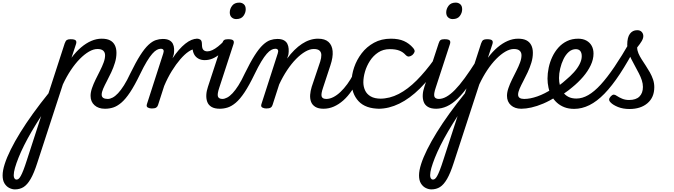

<svg xmlns="http://www.w3.org/2000/svg" viewBox="-301 -815 5155 1469"><path d="M-187 634Q-208 634 -230 623Q-252 612 -266.5 588.5Q-281 565 -281 527Q-281 490 -265 440Q-249 390 -218.5 328.5Q-188 267 -145 197.5Q-102 128 -47.5 52.5Q7 -23 70 -101L194 -483Q201 -503 210.5 -509Q220 -515 239 -515Q270 -515 278.5 -505.5Q287 -496 280 -476L246 -373Q281 -420 319.5 -452.5Q358 -485 397.5 -502Q437 -519 477 -519Q516 -519 540.5 -506.5Q565 -494 577.5 -469.5Q590 -445 590 -411Q590 -373 578.5 -335.5Q567 -298 550.5 -262.5Q534 -227 517 -195Q500 -163 488.5 -136.5Q477 -110 477 -91Q477 -74 489 -66Q501 -58 523 -58Q537 -58 543.5 -46.5Q550 -35 547.5 -20.5Q545 -6 533.5 5.5Q522 17 501 17Q452 17 422 -10Q392 -37 392 -82Q392 -109 403 -141Q414 -173 430.5 -206.5Q447 -240 464 -273.5Q481 -307 492 -337Q503 -367 503 -392Q503 -414 489 -427Q475 -440 445 -440Q414 -440 379.5 -420Q345 -400 309.5 -364Q274 -328 241 -278.5Q208 -229 180 -169L-16 432Q-41 510 -66.5 554Q-92 598 -120.5 616Q-149 634 -187 634ZM-175 559Q-166 559 -158.5 553Q-151 547 -142 531Q-133 515 -121.5 485.5Q-110 456 -95 409L14 73Q-25 133 -58 189.5Q-91 246 -116.5 297Q-142 348 -159.5 392Q-177 436 -186.5 469.5Q-196 503 -196 526Q-196 542 -190 550.5Q-184 559 -175 559Z M504 17Q492 17 488.5 5.5Q485 -6 489 -20.5Q493 -35 502.5 -46.5Q512 -58 524 -58Q541 -58 561 -68.5Q581 -79 602.5 -102Q624 -125 647.5 -162Q671 -199 696 -253Q738 -339 771.5 -391.5Q805 -444 834.5 -471.5Q864 -499 891 -508Q918 -517 944 -517Q955 -517 958 -505.5Q961 -494 958 -479.5Q955 -465 947.5 -453.5Q940 -442 929 -442Q915 -442 899 -433.5Q883 -425 864 -403.5Q845 -382 822 -344Q799 -306 771 -248Q729 -161 694 -108.5Q659 -56 627 -29Q595 -2 565 7.5Q535 17 504 17Z M860 15Q844 15 830.5 8Q817 1 823 -18L948 -406Q954 -423 949.5 -432.5Q945 -442 929 -442Q916 -442 910.5 -453.5Q905 -465 906.5 -479.5Q908 -494 918 -505.5Q928 -517 944 -517Q976 -517 994.5 -507Q1013 -497 1021.5 -480Q1030 -463 1031 -442Q1032 -421 1029 -401L1019 -369Q1043 -405 1067.5 -433Q1092 -461 1116.5 -480.5Q1141 -500 1164 -509.5Q1187 -519 1207 -519Q1226 -519 1233 -507Q1240 -495 1237 -479Q1234 -463 1221.5 -451Q1209 -439 1189 -439Q1169 -439 1140 -419Q1111 -399 1078.5 -361.5Q1046 -324 1014 -272.5Q982 -221 955 -157L908 -11Q904 2 893.5 8.5Q883 15 860 15Z M1265 -355Q1237 -355 1216 -367Q1195 -379 1184 -400Q1173 -421 1172 -450L1199 -519Q1223 -519 1233.5 -510.5Q1244 -502 1244 -476Q1244 -461 1246.5 -450.5Q1249 -440 1254.5 -434Q1260 -428 1268 -425Q1276 -422 1286 -422Q1303 -422 1323.5 -431.5Q1344 -441 1367.5 -459.5Q1391 -478 1415 -504Q1424 -514 1434 -506Q1444 -498 1449 -484.5Q1454 -471 1446 -463Q1413 -427 1383.5 -403Q1354 -379 1325.5 -367Q1297 -355 1265 -355Z M1381 17Q1341 17 1317.5 3Q1294 -11 1285 -35Q1276 -59 1277.5 -89Q1279 -119 1290 -151L1399 -483Q1405 -503 1414.5 -509Q1424 -515 1444 -515Q1475 -515 1483.5 -505.5Q1492 -496 1485 -476L1377 -145Q1360 -95 1366.5 -76.5Q1373 -58 1402 -58Q1416 -58 1422.5 -46.5Q1429 -35 1427 -20.5Q1425 -6 1413.5 5.5Q1402 17 1381 17ZM1506 -669Q1486 -669 1471.5 -682Q1457 -695 1457 -720Q1457 -747 1475 -771Q1493 -795 1530 -795Q1550 -795 1564.5 -782.5Q1579 -770 1579 -744Q1579 -717 1561.5 -693Q1544 -669 1506 -669Z M1380 17Q1368 17 1364.5 5.5Q1361 -6 1365 -20.5Q1369 -35 1378.5 -46.5Q1388 -58 1400 -58Q1417 -58 1437 -68.5Q1457 -79 1478.5 -102Q1500 -125 1523.5 -162Q1547 -199 1572 -253Q1614 -339 1647.5 -391.5Q1681 -444 1710.5 -471.5Q1740 -499 1767 -508Q1794 -517 1820 -517Q1831 -517 1834 -505.5Q1837 -494 1834 -479.5Q1831 -465 1823.5 -453.5Q1816 -442 1805 -442Q1791 -442 1775 -433.5Q1759 -425 1740 -403.5Q1721 -382 1698 -344Q1675 -306 1647 -248Q1605 -161 1570 -108.5Q1535 -56 1503 -29Q1471 -2 1441 7.5Q1411 17 1380 17Z M2174 17Q2135 17 2111.5 2.5Q2088 -12 2079 -36Q2070 -60 2072 -89.5Q2074 -119 2084 -151L2149 -344Q2158 -373 2157.5 -394.5Q2157 -416 2143.5 -428Q2130 -440 2100 -440Q2069 -440 2034.5 -420Q2000 -400 1964.5 -364Q1929 -328 1896 -278.5Q1863 -229 1835 -169L1784 -11Q1780 2 1769.5 8.5Q1759 15 1736 15Q1720 15 1706.5 8Q1693 1 1699 -18L1824 -406Q1830 -423 1825.5 -432.5Q1821 -442 1806 -442Q1792 -442 1786.5 -453.5Q1781 -465 1783 -479.5Q1785 -494 1794.5 -505.5Q1804 -517 1821 -517Q1852 -517 1870.5 -507Q1889 -497 1897.5 -480Q1906 -463 1907.5 -442Q1909 -421 1906 -399L1896 -367Q1923 -404 1951.5 -432Q1980 -460 2009.5 -479.5Q2039 -499 2070 -509Q2101 -519 2132 -519Q2185 -519 2212.5 -494Q2240 -469 2244 -423.5Q2248 -378 2227 -315L2171 -145Q2154 -96 2160 -77Q2166 -58 2196 -58Q2210 -58 2216 -46.5Q2222 -35 2220 -20.5Q2218 -6 2206.5 5.5Q2195 17 2174 17Z M2174 17Q2160 17 2153.5 5.5Q2147 -6 2149.5 -20.5Q2152 -35 2163.5 -46.5Q2175 -58 2196 -58Q2222 -58 2249.5 -72Q2277 -86 2304 -111.5Q2331 -137 2356.5 -172Q2382 -207 2404 -250Q2411 -264 2424 -263.5Q2437 -263 2446 -253Q2455 -243 2450 -229Q2423 -170 2392 -124Q2361 -78 2326 -47Q2291 -16 2253 0.5Q2215 17 2174 17Z M2605 17Q2496 17 2442.5 -40.5Q2389 -98 2389 -189Q2389 -242 2408.5 -299.5Q2428 -357 2466 -407Q2504 -457 2560.5 -488Q2617 -519 2690 -519Q2749 -519 2789.5 -501Q2830 -483 2860 -448Q2875 -430 2870.5 -417.5Q2866 -405 2854 -394Q2841 -384 2828 -382.5Q2815 -381 2801 -396Q2782 -417 2754 -428Q2726 -439 2681 -439Q2631 -439 2593 -414Q2555 -389 2529.5 -349.5Q2504 -310 2491.5 -266.5Q2479 -223 2479 -185Q2479 -153 2492 -124Q2505 -95 2535 -77.5Q2565 -60 2615 -60Q2629 -60 2634.5 -48.5Q2640 -37 2638 -21.5Q2636 -6 2627.5 5.5Q2619 17 2605 17Z M2595 17Q2577 17 2570 5.5Q2563 -6 2564.5 -21.5Q2566 -37 2576.5 -48.5Q2587 -60 2606 -60Q2680 -60 2749.5 -96Q2819 -132 2886.5 -199.5Q2954 -267 3023 -363Q3029 -370 3040.5 -364Q3052 -358 3060 -348Q3068 -338 3062 -330Q2990 -215 2912 -138Q2834 -61 2754 -22Q2674 17 2595 17Z M3037 17Q2997 17 2973.5 3Q2950 -11 2941 -35Q2932 -59 2933.5 -89Q2935 -119 2946 -151L3055 -483Q3061 -503 3070.5 -509Q3080 -515 3100 -515Q3131 -515 3139.5 -505.5Q3148 -496 3141 -476L3033 -145Q3016 -95 3022.5 -76.5Q3029 -58 3058 -58Q3072 -58 3078.5 -46.5Q3085 -35 3083 -20.5Q3081 -6 3069.5 5.5Q3058 17 3037 17ZM3162 -669Q3142 -669 3127.5 -682Q3113 -695 3113 -720Q3113 -747 3131 -771Q3149 -795 3186 -795Q3206 -795 3220.5 -782.5Q3235 -770 3235 -744Q3235 -717 3217.5 -693Q3200 -669 3162 -669Z M3034 17Q3020 17 3013.5 5.5Q3007 -6 3009.5 -20.5Q3012 -35 3023.5 -46.5Q3035 -58 3056 -58Q3084 -58 3114.5 -75Q3145 -92 3179.5 -127Q3214 -162 3254.5 -217.5Q3295 -273 3344 -350Q3353 -363 3365.5 -361.5Q3378 -360 3385.5 -350.5Q3393 -341 3387 -328Q3334 -233 3288.5 -167Q3243 -101 3201 -60.5Q3159 -20 3118 -1.5Q3077 17 3034 17Z M2999 634Q2978 634 2956 623Q2934 612 2919.5 588.5Q2905 565 2905 527Q2905 490 2921 440Q2937 390 2967.5 328.5Q2998 267 3041 197.5Q3084 128 3138.5 52.5Q3193 -23 3256 -101L3380 -483Q3387 -503 3396.5 -509Q3406 -515 3425 -515Q3456 -515 3464.5 -505.5Q3473 -496 3466 -476L3432 -373Q3467 -420 3505.5 -452.5Q3544 -485 3583.5 -502Q3623 -519 3663 -519Q3702 -519 3726.5 -506.5Q3751 -494 3763.5 -469.5Q3776 -445 3776 -411Q3776 -373 3764.5 -335.5Q3753 -298 3736.5 -262.5Q3720 -227 3703 -195Q3686 -163 3674.5 -136.5Q3663 -110 3663 -91Q3663 -74 3675 -66Q3687 -58 3709 -58Q3723 -58 3729.5 -46.5Q3736 -35 3733.5 -20.5Q3731 -6 3719.5 5.5Q3708 17 3687 17Q3638 17 3608 -10Q3578 -37 3578 -82Q3578 -109 3589 -141Q3600 -173 3616.5 -206.5Q3633 -240 3650 -273.5Q3667 -307 3678 -337Q3689 -367 3689 -392Q3689 -414 3675 -427Q3661 -440 3631 -440Q3600 -440 3565.5 -420Q3531 -400 3495.5 -364Q3460 -328 3427 -278.5Q3394 -229 3366 -169L3170 432Q3145 510 3119.5 554Q3094 598 3065.5 616Q3037 634 2999 634ZM3011 559Q3020 559 3027.5 553Q3035 547 3044 531Q3053 515 3064.5 485.5Q3076 456 3091 409L3200 73Q3161 133 3128 189.5Q3095 246 3069.5 297Q3044 348 3026.5 392Q3009 436 2999.5 469.5Q2990 503 2990 526Q2990 542 2996 550.5Q3002 559 3011 559Z M3688 17Q3669 17 3663 5.5Q3657 -6 3661.5 -20.5Q3666 -35 3678.5 -46.5Q3691 -58 3710 -58Q3755 -58 3810.5 -77.5Q3866 -97 3926 -136Q3937 -143 3947 -138Q3957 -133 3963 -121Q3969 -109 3968 -96.5Q3967 -84 3957 -77Q3904 -43 3855.5 -22.5Q3807 -2 3764.5 7.5Q3722 17 3688 17Z M3925 -128Q3953 -144 3979 -163Q4005 -182 4028 -203Q4062 -231 4090 -262Q4118 -293 4134 -325Q4150 -357 4150 -385Q4150 -411 4138.5 -425Q4127 -439 4103 -439Q4089 -439 4082.5 -451Q4076 -463 4077.5 -479Q4079 -495 4090 -507Q4101 -519 4122 -519Q4159 -519 4185.5 -504.5Q4212 -490 4226 -464.5Q4240 -439 4240 -405Q4240 -361 4218.5 -315.5Q4197 -270 4160 -227Q4123 -184 4076 -146Q4049 -123 4018.5 -102.5Q3988 -82 3956 -64Z M4092 18Q4050 18 4017.5 5.5Q3985 -7 3960.5 -29Q3936 -51 3919.5 -80.5Q3903 -110 3895.5 -144.5Q3888 -179 3888 -214Q3888 -254 3897 -297Q3906 -340 3924.5 -379.5Q3943 -419 3971 -450.5Q3999 -482 4037 -500.5Q4075 -519 4124 -519Q4133 -519 4135 -507Q4137 -495 4133.5 -479Q4130 -463 4122.5 -451Q4115 -439 4106 -439Q4075 -439 4051 -418Q4027 -397 4010.5 -363Q3994 -329 3985 -290.5Q3976 -252 3976 -218Q3976 -188 3983.5 -159.5Q3991 -131 4007 -109Q4023 -87 4048 -74Q4073 -61 4109 -61Q4154 -61 4200 -87.5Q4246 -114 4295 -167.5Q4344 -221 4400 -303.5Q4456 -386 4521 -499Q4527 -510 4541 -506.5Q4555 -503 4565.5 -492.5Q4576 -482 4570 -470Q4503 -342 4442 -249.5Q4381 -157 4323.5 -98Q4266 -39 4208.5 -10.5Q4151 18 4092 18Z M4515 19Q4465 19 4427 3.5Q4389 -12 4371 -31Q4359 -43 4359.5 -54Q4360 -65 4373 -79Q4385 -91 4395 -91Q4405 -91 4419 -81Q4435 -70 4459 -60Q4483 -50 4512 -50Q4565 -50 4591.5 -76.5Q4618 -103 4618 -150Q4618 -175 4609.5 -201Q4601 -227 4587 -254Q4573 -281 4558 -308.5Q4543 -336 4529 -363.5Q4515 -391 4506.5 -418.5Q4498 -446 4498 -472Q4498 -529 4518.5 -556.5Q4539 -584 4574 -584Q4597 -584 4609 -570.5Q4621 -557 4621 -539Q4621 -521 4608.5 -500Q4596 -479 4574 -452Q4574 -430 4583.5 -407.5Q4593 -385 4608 -361.5Q4623 -338 4639.5 -313Q4656 -288 4671 -261.5Q4686 -235 4695.5 -207Q4705 -179 4705 -148Q4705 -70 4653 -25.5Q4601 19 4515 19Z"/></svg>

Font: Playwrite CU
Style: Regular
Weight: 400
Designer: Veronika Burian, José Scaglione
Foundry: TypeTogether
Version: Version 1.002